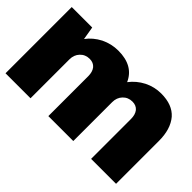

<svg xmlns="http://www.w3.org/2000/svg" viewBox="-86 -811 1082 1082"><g transform="rotate(45 455.0 -270.0)"><path d="M705.1 -540Q794.9 -540 839.8 -488.8Q884.8 -435.5 884.8 -341.8V0H686V-317.9Q686 -352.5 669.9 -373Q652.8 -393.1 623 -393.1Q588.4 -393.1 565.9 -369.1Q543.9 -345.7 543.9 -310.1V0H345.2V-317.9Q345.2 -352.5 329.1 -373Q312 -393.1 282.2 -393.1Q247.6 -393.1 225.1 -369.1Q203.1 -345.7 203.1 -310.1V0H3.9V-527.8H167L180.2 -449.2Q210 -490.2 259.8 -516.1Q309.1 -540 363.8 -540Q483.9 -540 523.9 -449.2Q555.7 -491.2 604 -516.1Q651.9 -540 705.1 -540Z"/></g></svg>

Font: Archivo-RBTV
Style: Regular
Weight: 500
Designer: Hector Gatti
Foundry: Hector Gatti
Version: ""